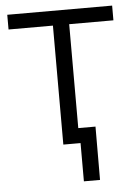

<svg xmlns="http://www.w3.org/2000/svg" viewBox="-51 -586 548 781"><g transform="rotate(-5 222.5 -195.0)"><path d="M189.5 0V-485.8H8.3V-545.9H436.5V-485.8H255.9V0ZM259.8 156.2V0H217.8V-61.5H326.2L325.7 156.2Z"/></g></svg>

Font: Inter Light
Style: Regular
Weight: 300
Designer: Rasmus Andersson
Foundry: rsms
Version: Version 4.000;git-a52131595